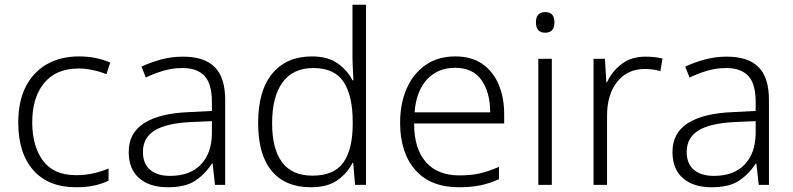

<svg xmlns="http://www.w3.org/2000/svg" viewBox="-20 -780 3346 810"><path d="M301 10Q184 10 120.5 -62Q57 -134 57 -263Q57 -353 89 -415Q121 -477 178.5 -509.5Q236 -542 313 -542Q351 -542 385 -535Q419 -528 445 -516L429 -467Q402 -478 371 -484.5Q340 -491 312 -491Q217 -491 166.5 -430Q116 -369 116 -264Q116 -164 161 -102.5Q206 -41 301 -41Q340 -41 375 -49Q410 -57 438 -69V-18Q412 -5 378.5 2.5Q345 10 301 10Z M752 -541Q842 -541 886 -497Q930 -453 930 -358V0H887L877 -90H874Q845 -45 803.5 -17.5Q762 10 688 10Q611 10 567 -28.5Q523 -67 523 -139Q523 -219 588 -260.5Q653 -302 777 -307L874 -312V-349Q874 -427 842.5 -460Q811 -493 750 -493Q709 -493 671 -482Q633 -471 595 -453L577 -499Q615 -517 659.5 -529Q704 -541 752 -541ZM784 -265Q682 -260 632.5 -229.5Q583 -199 583 -139Q583 -89 613.5 -63.5Q644 -38 698 -38Q781 -38 827 -85.5Q873 -133 874 -217V-269Z M1291 10Q1184 10 1126.5 -58.5Q1069 -127 1069 -261Q1069 -398 1129 -470Q1189 -542 1296 -542Q1363 -542 1404.5 -512.5Q1446 -483 1467 -441H1471Q1470 -464 1468.5 -492.5Q1467 -521 1467 -545V-760H1524V0H1478L1470 -93H1467Q1446 -50 1404 -20Q1362 10 1291 10ZM1298 -39Q1390 -39 1429 -95Q1468 -151 1468 -257V-266Q1468 -376 1429.5 -434.5Q1391 -493 1302 -493Q1216 -493 1172 -432.5Q1128 -372 1128 -260Q1128 -152 1170 -95.5Q1212 -39 1298 -39Z M1901 -542Q1969 -542 2014.5 -510.5Q2060 -479 2083.5 -424Q2107 -369 2107 -298V-259H1727Q1727 -153 1776.5 -96.5Q1826 -40 1918 -40Q1967 -40 2004 -48.5Q2041 -57 2085 -76V-24Q2045 -6 2006 2Q1967 10 1916 10Q1796 10 1732 -63Q1668 -136 1668 -262Q1668 -343 1695.5 -406Q1723 -469 1775 -505.5Q1827 -542 1901 -542ZM1900 -494Q1827 -494 1781.5 -445Q1736 -396 1729 -306H2048Q2048 -390 2011.5 -442Q1975 -494 1900 -494Z M2280 -729Q2319 -729 2319 -686Q2319 -642 2280 -642Q2241 -642 2241 -686Q2241 -729 2280 -729ZM2308 -532V0H2251V-532Z M2703 -541Q2742 -541 2775 -533L2766 -480Q2734 -489 2700 -489Q2627 -489 2584 -435Q2541 -381 2541 -292V0H2484V-532H2532L2538 -433H2541Q2561 -478 2602 -509.5Q2643 -541 2703 -541Z M3046 -541Q3136 -541 3180 -497Q3224 -453 3224 -358V0H3181L3171 -90H3168Q3139 -45 3097.5 -17.5Q3056 10 2982 10Q2905 10 2861 -28.5Q2817 -67 2817 -139Q2817 -219 2882 -260.5Q2947 -302 3071 -307L3168 -312V-349Q3168 -427 3136.5 -460Q3105 -493 3044 -493Q3003 -493 2965 -482Q2927 -471 2889 -453L2871 -499Q2909 -517 2953.5 -529Q2998 -541 3046 -541ZM3078 -265Q2976 -260 2926.5 -229.5Q2877 -199 2877 -139Q2877 -89 2907.5 -63.5Q2938 -38 2992 -38Q3075 -38 3121 -85.5Q3167 -133 3168 -217V-269Z"/></svg>

Font: Noto Sans Bengali UI Light
Style: Regular
Weight: 300
Designer: Jelle Bosma - Monotype Design Team
Foundry: Monotype Imaging Inc.
Version: Version 2.003; ttfautohint (v1.8.4.7-5d5b)